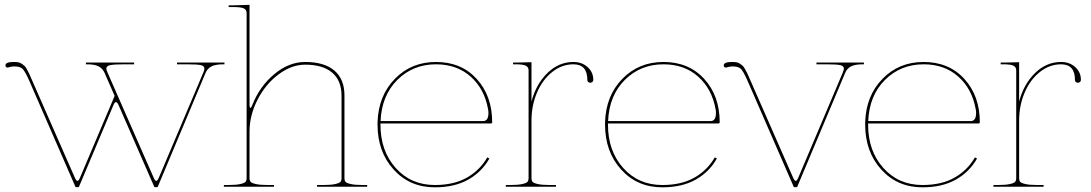

<svg xmlns="http://www.w3.org/2000/svg" viewBox="-20 -782 4570 804"><path d="M2.9 -508.3Q2.9 -522.5 37.1 -522.5Q48.3 -522.5 56.2 -521.2Q64 -520 71 -515.1Q78.1 -510.3 82.3 -506.6Q86.4 -502.9 92.5 -491.9Q98.6 -481 102.1 -473.6Q105.5 -466.3 113.3 -448.2L292.5 -40Q298.8 -24.4 304.7 -24.4Q309.6 -24.4 315.9 -40L460 -380.4L418.5 -475.6Q409.7 -495.6 392.8 -504.2Q376 -512.7 345.2 -512.7H339.8V-520H541.5V-512.7H501Q457.5 -512.7 441.4 -509.3Q425.3 -505.9 425.3 -494.6Q425.3 -489.3 430.2 -478.5L622.6 -40Q628.9 -24.4 634.3 -24.4Q639.6 -24.4 646 -40L831.5 -478.5Q835.9 -488.3 835.9 -494.6Q835.9 -506.3 820.1 -509.5Q804.2 -512.7 761.2 -512.7H721.2V-520H919.9V-512.7H914.6Q883.3 -512.7 866 -504.2Q848.6 -495.6 840.3 -475.6L640.1 1.5H626.5L476.1 -342.8Q470.7 -354.5 465.3 -354.5Q460.4 -354.5 455.6 -343.3L310.1 1.5H296.4L102.1 -444.8Q85 -483.4 74.5 -493.7Q64 -503.9 39.6 -503.9Q27.8 -503.9 16.1 -500Q14.2 -499 12.7 -499Q2.9 -499 2.9 -508.3Z M917.5 0V-7.3H937.5Q969.7 -7.3 987.1 -11.5Q1004.4 -15.6 1008.5 -21Q1012.7 -26.4 1012.7 -35.2V-727.5Q1012.7 -741.2 1001 -746.8Q989.3 -752.4 960 -752.4H937.5V-759.8H960L1024.9 -761.7V-345.7Q1024.9 -330.1 1028.8 -330.1Q1031.7 -330.1 1036.6 -342.3Q1066.9 -419.9 1128.2 -471.2Q1189.5 -522.5 1257.8 -522.5Q1337.9 -522.5 1380.1 -486.6Q1422.4 -450.7 1422.4 -382.3V-35.2Q1422.4 -26.4 1426.5 -21Q1430.7 -15.6 1448 -11.5Q1465.3 -7.3 1497.6 -7.3H1517.6V0H1307.6V-7.3H1335Q1367.2 -7.3 1384.5 -11.5Q1401.9 -15.6 1406 -21Q1410.2 -26.4 1410.2 -35.2V-380.9Q1410.2 -444.3 1371.1 -477.8Q1332 -511.2 1257.8 -511.2Q1201.2 -511.2 1146.7 -470.7Q1092.3 -430.2 1058.6 -364.7Q1024.9 -299.3 1024.9 -231V-35.2Q1024.9 -26.4 1029.1 -21Q1033.2 -15.6 1050.5 -11.5Q1067.9 -7.3 1100.1 -7.3H1127.4V0Z M1561 -259.8V-270.5Q1564.5 -380.9 1633.3 -451.7Q1702.1 -522.5 1805.7 -522.5Q1911.6 -522.5 1976.3 -451.4Q2041 -380.4 2041 -270Q2041 -265.1 2035.6 -265.1H1573.2V-259.8Q1573.2 -149.9 1637 -78.6Q1700.7 -7.3 1800.8 -7.3Q1881.3 -7.3 1935.8 -38.6Q1990.2 -69.8 2020.5 -123L2029.3 -118.2Q1998 -62.5 1940.9 -30Q1883.8 2.4 1800.8 2.4Q1695.8 2.4 1628.4 -72Q1561 -146.5 1561 -259.8ZM1573.7 -274.9H2002.9Q2025.4 -274.9 2025.4 -309.1Q2025.4 -317.4 2023.9 -324.2Q2008.8 -409.7 1950.9 -461.2Q1893.1 -512.7 1805.7 -512.7Q1709.5 -512.7 1643.8 -447.3Q1578.1 -381.8 1573.7 -274.9Z M2098.1 0V-7.3H2118.2Q2150.4 -7.3 2167.7 -11.5Q2185.1 -15.6 2189.2 -21Q2193.4 -26.4 2193.4 -35.2V-487.3Q2193.4 -501.5 2181.4 -507.1Q2169.4 -512.7 2140.6 -512.7H2128.4V-520H2140.6L2205.6 -521.5V-356.4Q2224.1 -428.7 2271.7 -475.6Q2319.3 -522.5 2381.3 -522.5Q2416.5 -522.5 2440.4 -501.2Q2464.4 -480 2464.4 -447.3Q2464.4 -442.4 2460.7 -439Q2457 -435.5 2451.7 -435.5Q2446.3 -435.5 2442.9 -438.7Q2439.5 -441.9 2439.5 -447.3Q2439.5 -512.7 2381.3 -512.7Q2332.5 -512.7 2291.7 -480Q2251 -447.3 2228.3 -393.3Q2205.6 -339.4 2205.6 -277.3V-35.2Q2205.6 -26.4 2209.7 -21Q2213.9 -15.6 2231.2 -11.5Q2248.5 -7.3 2280.8 -7.3H2308.1V0Z M2513.7 -259.8V-270.5Q2517.1 -380.9 2585.9 -451.7Q2654.8 -522.5 2758.3 -522.5Q2864.3 -522.5 2929 -451.4Q2993.7 -380.4 2993.7 -270Q2993.7 -265.1 2988.3 -265.1H2525.9V-259.8Q2525.9 -149.9 2589.6 -78.6Q2653.3 -7.3 2753.4 -7.3Q2834 -7.3 2888.4 -38.6Q2942.9 -69.8 2973.1 -123L2981.9 -118.2Q2950.7 -62.5 2893.6 -30Q2836.4 2.4 2753.4 2.4Q2648.4 2.4 2581.1 -72Q2513.7 -146.5 2513.7 -259.8ZM2526.4 -274.9H2955.6Q2978 -274.9 2978 -309.1Q2978 -317.4 2976.6 -324.2Q2961.4 -409.7 2903.6 -461.2Q2845.7 -512.7 2758.3 -512.7Q2662.1 -512.7 2596.4 -447.3Q2530.8 -381.8 2526.4 -274.9Z M3010.7 -508.3Q3010.7 -522.5 3044.9 -522.5Q3056.2 -522.5 3064 -521.2Q3071.8 -520 3078.9 -515.1Q3085.9 -510.3 3090.1 -506.6Q3094.2 -502.9 3100.3 -491.9Q3106.4 -481 3109.9 -473.6Q3113.3 -466.3 3121.1 -448.2L3300.3 -40Q3306.6 -24.4 3312.5 -24.4Q3317.4 -24.4 3323.7 -40L3509.3 -478.5Q3513.7 -488.3 3513.7 -494.6Q3513.7 -506.3 3497.8 -509.5Q3481.9 -512.7 3439 -512.7H3398.9V-520H3597.7V-512.7H3592.3Q3561 -512.7 3543.9 -504.2Q3526.9 -495.6 3518.6 -475.6L3317.9 1.5H3304.2L3109.9 -444.8Q3092.8 -483.4 3082.3 -493.7Q3071.8 -503.9 3047.4 -503.9Q3035.6 -503.9 3023.9 -500Q3022 -499 3020.5 -499Q3010.7 -499 3010.7 -508.3Z M3603 -259.8V-270.5Q3606.4 -380.9 3675.3 -451.7Q3744.1 -522.5 3847.7 -522.5Q3953.6 -522.5 4018.3 -451.4Q4083 -380.4 4083 -270Q4083 -265.1 4077.6 -265.1H3615.2V-259.8Q3615.2 -149.9 3679 -78.6Q3742.7 -7.3 3842.8 -7.3Q3923.3 -7.3 3977.8 -38.6Q4032.2 -69.8 4062.5 -123L4071.3 -118.2Q4040 -62.5 3982.9 -30Q3925.8 2.4 3842.8 2.4Q3737.8 2.4 3670.4 -72Q3603 -146.5 3603 -259.8ZM3615.7 -274.9H4044.9Q4067.4 -274.9 4067.4 -309.1Q4067.4 -317.4 4065.9 -324.2Q4050.8 -409.7 3992.9 -461.2Q3935.1 -512.7 3847.7 -512.7Q3751.5 -512.7 3685.8 -447.3Q3620.1 -381.8 3615.7 -274.9Z M4140.1 0V-7.3H4160.2Q4192.4 -7.3 4209.7 -11.5Q4227.1 -15.6 4231.2 -21Q4235.4 -26.4 4235.4 -35.2V-487.3Q4235.4 -501.5 4223.4 -507.1Q4211.4 -512.7 4182.6 -512.7H4170.4V-520H4182.6L4247.6 -521.5V-356.4Q4266.1 -428.7 4313.7 -475.6Q4361.3 -522.5 4423.3 -522.5Q4458.5 -522.5 4482.4 -501.2Q4506.3 -480 4506.3 -447.3Q4506.3 -442.4 4502.7 -439Q4499 -435.5 4493.7 -435.5Q4488.3 -435.5 4484.9 -438.7Q4481.4 -441.9 4481.4 -447.3Q4481.4 -512.7 4423.3 -512.7Q4374.5 -512.7 4333.7 -480Q4293 -447.3 4270.3 -393.3Q4247.6 -339.4 4247.6 -277.3V-35.2Q4247.6 -26.4 4251.7 -21Q4255.9 -15.6 4273.2 -11.5Q4290.5 -7.3 4322.8 -7.3H4350.1V0Z"/></svg>

Font: Znikomit
Style: Regular
Weight: 100
Designer: gluk
Foundry: gluk
Version: Version 0.53